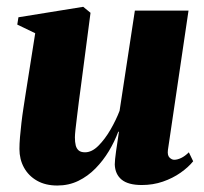

<svg xmlns="http://www.w3.org/2000/svg" viewBox="-20 -546 614 578"><path d="M152.5 12.5Q117 12.5 91.5 -2Q66 -16.5 52.2 -41.5Q38.5 -66.5 38.5 -97.5Q38.5 -113.5 40.2 -133.5Q42 -153.5 44.5 -175.8Q47 -198 50.5 -220.2Q54 -242.5 57 -262.5L86 -446L32 -472L35.5 -494L230.5 -525.5L252.5 -507.5L223.5 -286Q220.5 -265 217.5 -241Q214.5 -217 211.8 -194.8Q209 -172.5 207.2 -156Q205.5 -139.5 205.5 -132.5Q205.5 -118 208 -108.2Q210.5 -98.5 217 -93Q223.5 -87.5 236 -87.5Q256.5 -87.5 276.2 -107.2Q296 -127 312.8 -156Q329.5 -185 340 -212.5L386 -514H547.5L485.5 -94.5Q483.5 -78.5 490.2 -71.8Q497 -65 504.5 -65Q514 -65 525.5 -70.5Q537 -76 548.5 -87.5L561.5 -60.5Q547 -42.5 523.5 -26Q500 -9.5 470.2 0.8Q440.5 11 407 11Q366 11 346.2 -5.2Q326.5 -21.5 325.5 -51Q325.5 -56.5 326.5 -67.2Q327.5 -78 329.5 -91.5Q331.5 -105 333.8 -120.2Q336 -135.5 338 -149.5H336Q325 -120 307.8 -91.2Q290.5 -62.5 267.5 -39Q244.5 -15.5 215.8 -1.5Q187 12.5 152.5 12.5Z"/></svg>

Font: Merriweather 120pt Black
Style: Italic
Weight: 900
Italic angle: -7.8°
Version: Version 2.101